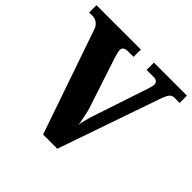

<svg xmlns="http://www.w3.org/2000/svg" viewBox="-177 -888 1061 1061"><g transform="rotate(45 353.5 -357.0)"><path d="M86 -611Q80 -629 69.5 -639Q59 -649 48 -653Q37 -657 27 -657H0V-714H347V-657H300Q286 -657 276 -650.5Q266 -644 266 -630Q266 -623 268 -614Q270 -605 272.5 -597Q275 -589 277 -581L375 -283Q379 -272 383 -252.5Q387 -233 391.5 -212Q396 -191 397 -175Q399 -190 403.5 -208.5Q408 -227 413.5 -246Q419 -265 424 -279L522 -573Q526 -583 529 -594Q532 -605 534.5 -614.5Q537 -624 537 -630Q537 -642 528.5 -649.5Q520 -657 504 -657H449V-714H707V-657H666Q654 -657 645.5 -651.5Q637 -646 629 -631Q621 -616 611 -586L408 0H297Z"/></g></svg>

Font: Noto Serif Kannada ExtraBold
Style: Regular
Weight: 800
Version: Version 2.003